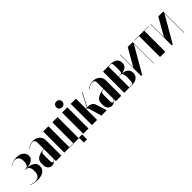

<svg xmlns="http://www.w3.org/2000/svg" viewBox="216 -1878 3172 3172"><g transform="rotate(-45 1802.5 -291.5)"><path d="M138 10Q52 10 0 -22L3 -28Q48 -1 95 -1Q147 -1 177 -33Q207 -65 207 -120V-154Q207 -200 184 -227.5Q161 -255 122 -256H107L108 -262H122Q161 -262 180 -288Q199 -314 199 -364V-385Q199 -434 173.5 -463.5Q148 -493 106 -493Q57 -493 16 -455L12 -459Q60 -505 150 -505Q231 -505 276.5 -470Q322 -435 322 -374V-368Q322 -347 311 -329Q300 -311 280.5 -296.5Q261 -282 235 -273Q209 -264 178 -262L161 -261V-257L178 -256Q245 -250 287 -217.5Q329 -185 329 -137V-124Q329 -61 279 -25.5Q229 10 138 10Z M379 -148Q379 -208 424 -240.5Q469 -273 574 -289V-437Q574 -466 559 -481Q544 -496 518 -496Q504 -496 487.5 -491.5Q471 -487 455.5 -480.5Q440 -474 427.5 -465Q415 -456 408 -447L403 -451Q412 -463 427 -472.5Q442 -482 461 -489.5Q480 -497 500.5 -501Q521 -505 542 -505Q576 -505 605 -494Q634 -483 655.5 -464Q677 -445 689 -419Q701 -393 701 -363V0H574V-47H572Q557 -21 531 -5.5Q505 10 476 10Q434 10 406.5 -21Q379 -52 379 -98ZM531 -19Q552 -19 574 -60V-283Q551 -279 537.5 -275Q524 -271 516.5 -263Q509 -255 507 -241.5Q505 -228 505 -207V-66Q505 -45 512 -32Q519 -19 531 -19Z M771 -495H893V-6H985V-495H1107V-6H1191L1192 109H1117V0H771Z M1206 -624Q1206 -653 1225.5 -672.5Q1245 -692 1275 -692Q1305 -692 1325 -672.5Q1345 -653 1345 -624Q1345 -595 1325 -575Q1305 -555 1275 -555Q1245 -555 1225.5 -575Q1206 -595 1206 -624ZM1335 -495V0H1213V-495Z M1574 -215Q1566 -240 1557 -248.5Q1548 -257 1539 -257H1536V0H1415V-496H1536V-264H1561L1679 -496H1689L1570 -264H1587Q1600 -264 1617 -261Q1634 -258 1650.5 -250Q1667 -242 1681 -227.5Q1695 -213 1702 -190L1762 0H1637Z M1778 -148Q1778 -208 1823 -240.5Q1868 -273 1973 -289V-437Q1973 -466 1958 -481Q1943 -496 1917 -496Q1903 -496 1886.5 -491.5Q1870 -487 1854.5 -480.5Q1839 -474 1826.5 -465Q1814 -456 1807 -447L1802 -451Q1811 -463 1826 -472.5Q1841 -482 1860 -489.5Q1879 -497 1899.5 -501Q1920 -505 1941 -505Q1975 -505 2004 -494Q2033 -483 2054.5 -464Q2076 -445 2088 -419Q2100 -393 2100 -363V0H1973V-47H1971Q1956 -21 1930 -5.5Q1904 10 1875 10Q1833 10 1805.5 -21Q1778 -52 1778 -98ZM1930 -19Q1951 -19 1973 -60V-283Q1950 -279 1936.5 -275Q1923 -271 1915.5 -263Q1908 -255 1906 -241.5Q1904 -228 1904 -207V-66Q1904 -45 1911 -32Q1918 -19 1930 -19Z M2498 -368Q2498 -337 2486.5 -316.5Q2475 -296 2458 -283.5Q2441 -271 2421.5 -265Q2402 -259 2385 -257L2375 -256V-254L2385 -252Q2404 -249 2425.5 -241.5Q2447 -234 2465.5 -220Q2484 -206 2496 -185Q2508 -164 2508 -135V-119Q2508 -90 2496 -68Q2484 -46 2464.5 -31Q2445 -16 2419.5 -8Q2394 0 2368 0H2170V-495H2356Q2379 -495 2404 -489Q2429 -483 2450 -470Q2471 -457 2484.5 -435.5Q2498 -414 2498 -382ZM2343 -258Q2365 -258 2370.5 -281.5Q2376 -305 2376 -353V-395Q2376 -443 2370.5 -466Q2365 -489 2343 -489H2292V-258ZM2386 -156Q2386 -252 2343 -252H2292V-6H2350Q2372 -6 2379 -29Q2386 -52 2386 -100Z M2860 -494V0H2854V-456H2852L2589 0H2564V-494H2570V-190H2573L2588 -218L2746 -494Z M3230 -489H3128V0H3006V-489H2904V-495H3230Z M3574 -494V0H3568V-456H3566L3303 0H3278V-494H3284V-190H3287L3302 -218L3460 -494Z"/></g></svg>

Font: Moniqa Black Display
Style: Regular
Weight: 900
Designer: Rajesh Rajput
Foundry: Rajesh Rajput
Version: Version 1.000